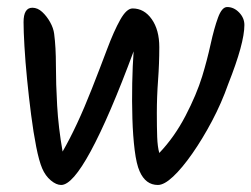

<svg xmlns="http://www.w3.org/2000/svg" viewBox="-20 -519 715 546"><path d="M154 7Q140 7 124.5 -6Q109 -19 100 -40Q91 -61 83 -101.5Q75 -142 68.5 -192.5Q62 -243 57 -293.5Q52 -344 49.5 -387.5Q47 -431 47 -456Q47 -497 72 -497Q87 -497 100 -485Q113 -473 122.5 -456Q132 -439 134 -423Q139 -385 139 -333Q139 -281 142.5 -219Q146 -157 158 -88Q199 -159 241 -266Q265 -327 284.5 -379Q304 -431 322 -463Q340 -495 357 -495Q390 -495 411.5 -464.5Q433 -434 433 -385Q433 -338 429.5 -291Q426 -244 426 -197Q426 -158 427 -129.5Q428 -101 433 -84Q476 -129 507.5 -189.5Q539 -250 555 -302Q569 -348 579 -393.5Q589 -439 600 -469Q611 -499 626 -499Q645 -499 660 -483.5Q675 -468 675 -448Q675 -396 629 -280Q610 -226 583 -175Q556 -124 527 -82.5Q498 -41 472.5 -17Q447 7 429 7Q394 7 377 -32Q368 -52 363 -92Q358 -132 356.5 -181.5Q355 -231 356 -282Q357 -333 360 -373Q291 -187 238 -89Q186 7 154 7Z"/></svg>

Font: Solitreo
Style: Regular
Weight: 400
Designer: Nathan Gross, Bryan Kirschen, Binghamton University
Foundry: Eli Heuer
Version: Version 1.100; ttfautohint (v1.8.4.7-5d5b)